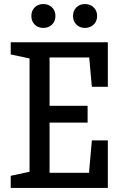

<svg xmlns="http://www.w3.org/2000/svg" viewBox="-20 -929 605 949"><path d="M33 -60 126 -80V-640L33 -660V-720H513V-500H434L421 -645H225V-406H413V-323H225V-75H420L434 -235H513V0H33ZM194 -791Q168 -791 151.5 -807.5Q135 -824 135 -850Q135 -876 151.5 -892.5Q168 -909 194 -909Q220 -909 237 -892.5Q254 -876 254 -850Q254 -824 237 -807.5Q220 -791 194 -791ZM400 -791Q374 -791 357.5 -807.5Q341 -824 341 -850Q341 -876 357.5 -892.5Q374 -909 400 -909Q426 -909 443 -892.5Q460 -876 460 -850Q460 -824 443 -807.5Q426 -791 400 -791Z"/></svg>

Font: Hermeneus One
Style: Regular
Weight: 400
Designer: Rodrigo Fuenzalida, Pablo Impallari
Foundry: Pablo Impallari, Rodrigo Fuenzalida
Version: Version 1.002; ttfautohint (v0.93) -l 8 -r 50 -G 200 -x 14 -